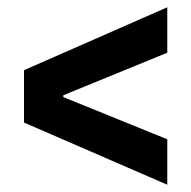

<svg xmlns="http://www.w3.org/2000/svg" viewBox="-20 -596 526 528"><path d="M440 -88 46 -259V-403L440 -576V-451L154 -334V-329L440 -213Z"/></svg>

Font: Bricolage Grotesque 48pt SemiBold
Style: Regular
Weight: 600
Designer: Mathieu Triay
Foundry: Atelier Triay
Version: Version 1.000; ttfautohint (v1.8.4.7-5d5b);gftools[0.9.32]